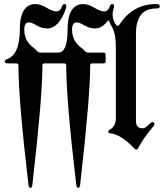

<svg xmlns="http://www.w3.org/2000/svg" viewBox="-20 -727 808 946"><path d="M15.6 -436Q77.6 -458.5 77.6 -581.1Q77.6 -662.1 109.9 -690.9Q127.4 -707 153.6 -707Q179.7 -707 209.2 -689Q238.8 -670.9 257.8 -670.9Q276.9 -670.9 284.2 -692.9Q289.1 -707 297.4 -707Q306.6 -707 306.6 -696.8Q306.6 -691.4 304.7 -685.5Q271.5 -586.9 211.4 -586.9Q186.5 -586.9 160.9 -601.8Q135.3 -616.7 122.1 -616.7Q99.6 -616.7 99.6 -581.1Q99.6 -525.4 144.5 -492.2Q153.8 -485.4 161.6 -476.6Q169.4 -467.8 180.2 -467.8H267.1Q313 -467.8 313 -581.1Q313 -662.1 345.2 -690.9Q362.8 -707 388.9 -707Q415 -707 444.6 -689Q474.1 -670.9 493.2 -670.9Q512.2 -670.9 519.5 -692.9Q524.4 -707 532.7 -707Q542 -707 542 -696.8Q542 -691.4 540 -685.5Q534.7 -669.9 534.7 -655.3Q534.7 -630.9 549.3 -607.9Q554.7 -599.6 559.8 -599.6Q564.9 -599.6 569.3 -606.9Q634.8 -707 749 -707Q767.6 -707 767.6 -696Q767.6 -685.1 749 -685.1Q649.9 -685.1 649.9 -561V-129.9Q649.9 -94.7 683.6 -94.7Q696.3 -94.7 718.8 -118.7Q725.1 -125.5 730 -125.5Q741.2 -125.5 741.2 -115.2Q741.2 -110.8 735.4 -104Q684.6 -44.4 660.6 2.9Q657.2 9.8 651.9 9.8Q646.5 9.8 640.1 2.9Q577.6 -64 521.5 -70.8Q513.2 -71.8 513.2 -77.6Q513.2 -83.5 518.6 -86.4Q550.8 -104 550.8 -142.6V-492.2Q550.8 -562.5 531.2 -595.2Q523.4 -608.4 518.6 -621.1Q516.6 -626 514.2 -626Q511.7 -626 509.3 -622.6Q482.9 -586.9 446.8 -586.9Q421.9 -586.9 396.2 -601.8Q370.6 -616.7 357.4 -616.7Q335 -616.7 335 -581.1Q335 -525.4 379.9 -492.2Q389.2 -485.4 397 -476.6Q404.8 -467.8 415.5 -467.8H489.7Q500.5 -467.8 500.5 -457V-425.3Q500.5 -414.6 489.7 -414.6H434.6Q424.3 -414.6 424.3 -403.8Q424.3 -248.5 375 182.1Q373 198.7 365.2 198.7Q357.4 198.7 355.5 182.1Q306.2 -236.8 306.2 -403.8Q306.2 -414.6 295.9 -414.6H199.2Q189 -414.6 189 -403.8Q189 -248.5 139.6 182.1Q137.7 198.7 129.9 198.7Q122.1 198.7 120.1 182.1Q70.8 -236.8 70.8 -403.8Q70.8 -414.6 60.5 -414.6H19Q3.4 -414.6 3.4 -423.1Q3.4 -431.6 15.6 -436Z"/></svg>

Font: UnifrakturMaguntia20
Style: Book
Weight: 400
Designer: j. 'mach' wust, Gerrit Ansmann, Georg Duffner, based on a font by Peter Wiegel, original typeface by Carl Albert Fahrenw
Version: Version 2017-03-19